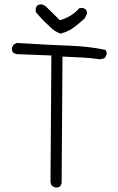

<svg xmlns="http://www.w3.org/2000/svg" viewBox="-20 -845 540 876"><path d="M376.5 -781.2Q377 -782.2 377 -785.4Q377 -788.6 375.7 -793.2Q374.5 -797.9 371.6 -802.2L357.9 -809.1L341.8 -807.6Q312.5 -772.9 261.2 -754.9L253.4 -752.4L187.5 -817.4L172.4 -824.7Q170.9 -825.2 168.7 -825.2Q166.5 -825.2 163.1 -824.7Q155.8 -823.7 148.9 -819.3L142.6 -806.2L143.6 -790Q171.4 -755.9 204.6 -726.1Q226.6 -702.1 255.9 -691.4Q277.3 -696.8 297.4 -707.3Q317.4 -717.8 365.7 -760.3ZM234.9 10.7Q246.6 10.7 254.4 5.4L261.2 -8.8L265.1 -586.9L356.9 -582.5Q396.5 -580.6 433.6 -574.7Q448.2 -574.7 459.5 -582L466.3 -596.2Q466.8 -597.7 466.8 -600.6Q466.8 -609.4 461.9 -617.2Q385.3 -633.3 303.7 -636.2Q219.2 -639.2 55.7 -648.9L41 -640.6L34.7 -627.4Q34.2 -626 34.2 -624.5Q34.2 -612.8 39.6 -605L54.2 -598.1L214.4 -591.8L210.4 -14.6Q211.9 -4.4 217.3 3.4L231.9 10.3Q233.4 10.7 234.9 10.7Z"/></svg>

Font: NaikaiFont
Style: ExtraLight
Weight: 200
Version: Version 1.89